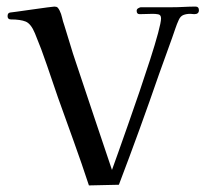

<svg xmlns="http://www.w3.org/2000/svg" viewBox="-20 -559 624 583"><path d="M584 -528Q584 -516 570 -516Q567 -516 564 -516.5Q561 -517 558 -517Q546 -517 537 -513.5Q528 -510 523 -499Q517 -486 512.5 -472.5Q508 -459 503 -445Q493 -417 483 -389.5Q473 -362 463 -334Q434 -250 403.5 -166Q373 -82 341 2L250 4Q228 -63 204 -129.5Q180 -196 156 -263Q139 -312 122.5 -361Q106 -410 86 -458Q74 -487 58 -493.5Q42 -500 13 -500Q3 -500 3 -510Q3 -520 11 -521Q11 -521 30.5 -523.5Q50 -526 76.5 -530Q103 -534 123.5 -536.5Q144 -539 145 -539Q152 -539 155 -536Q158 -533 161 -527Q166 -517 168.5 -505.5Q171 -494 175 -483Q184 -455 192.5 -426Q201 -397 211 -368Q238 -286 265.5 -205Q293 -124 320 -43Q326 -59 339 -96Q352 -133 369 -181Q386 -229 403.5 -280.5Q421 -332 436 -378.5Q451 -425 460 -458.5Q469 -492 469 -503Q469 -514 460.5 -515.5Q452 -517 444 -517Q434 -517 424.5 -516.5Q415 -516 404 -516Q395 -516 395 -526Q395 -531 399 -533.5Q403 -536 407 -537Q412 -537 417 -537Q422 -537 426 -537H502Q520 -537 538 -538Q556 -539 574 -539Q584 -539 584 -528Z"/></svg>

Font: Kaisei Decol
Style: Regular
Weight: 400
Designer: Font-Kai, 金井和夫
Foundry: KAZUO KANAI
Version: Version 5.003